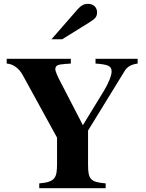

<svg xmlns="http://www.w3.org/2000/svg" viewBox="-20 -983 762 1003"><path d="M249 -778H305L447 -866C479 -886 487 -896 487 -919C487 -945 468 -963 439 -963C419 -963 403 -954 386 -935ZM699 -676H479V-651C547 -646 563 -638 563 -609C563 -589 548 -550 522 -507L413 -329L293 -561C281 -584 269 -611 269 -620C269 -643 283 -646 323 -649L350 -651V-676H15V-651C49 -649 79 -626 98 -592L278 -264V-128C278 -53 268 -32 185 -25V0H532V-25C453 -32 440 -45 440 -123V-301L631 -612C645 -635 665 -646 699 -651Z"/></svg>

Font: XITS Math
Style: Bold
Weight: 700
Designer: MicroPress Inc., with final additions and corrections provided by Coen Hoffman, Elsevier (retired)
Version: Version 1.105